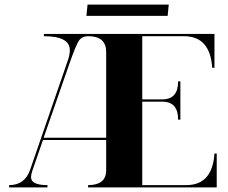

<svg xmlns="http://www.w3.org/2000/svg" viewBox="-20 -811 987 831"><path d="M705.6 -742.2H354L358.9 -791H710.4ZM362.3 -654.3Q335 -654.3 321.8 -635.3Q308.6 -616.2 279.3 -532.2L168.9 -214.8H439.5V-585.9Q439.5 -654.3 362.3 -654.3ZM908.2 -664.1V-517.6H898.4Q889.6 -654.3 776.4 -654.3H595.7V-380.9H682.6Q751 -380.9 751 -459H760.7V-293H751Q751 -371.1 682.6 -371.1H595.7V-9.8H786.1Q899.4 -9.8 908.2 -146.5H918V0H361.3V-9.8Q436.5 -9.8 439.5 -69.3V-205.1H166L120.1 -72.3Q114.3 -55.2 114.3 -43.9Q114.3 -9.8 185.5 -9.8V0H19.5V-9.8Q87.4 -9.8 110.4 -76.2L273.4 -548.8Q282.2 -574.2 282.2 -593.8Q282.2 -654.3 169.9 -654.3V-664.1Z"/></svg>

Font: spinweradC
Style: Bold
Weight: 700
Width: 7
Version: Version 0.3